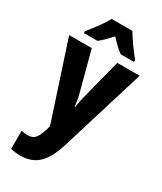

<svg xmlns="http://www.w3.org/2000/svg" viewBox="-245 -851 992 1177"><g transform="rotate(30 251.0 -263.0)"><path d="M2 -550H162L234 -279Q241 -255 245 -230.5Q249 -206 251 -186H255Q257 -206 261.5 -228Q266 -250 273 -278L343 -550H501L318 47Q286 150 237.5 195Q189 240 112 240Q92 240 75 238Q58 236 43 232V103Q53 106 64.5 107.5Q76 109 88 109Q123 109 140.5 88Q158 67 174 14L180 -7ZM325 -766Q344 -733 372.5 -693.5Q401 -654 429 -619V-606H335Q315 -620 294.5 -639.5Q274 -659 251 -684Q228 -659 207.5 -639Q187 -619 170 -606H74V-619Q90 -638 110.5 -665Q131 -692 149.5 -719Q168 -746 178 -766Z"/></g></svg>

Font: Noto Sans Ethiopic Condensed ExtraBold
Style: Regular
Weight: 800
Width: 3
Designer: Monotype Design Team
Foundry: Monotype Imaging Inc.
Version: Version 2.102; ttfautohint (v1.8.4.7-5d5b)